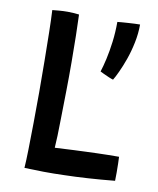

<svg xmlns="http://www.w3.org/2000/svg" viewBox="-76 -709 631 765"><g transform="rotate(10 240.0 -326.5)"><path d="M74.5 -6.5Q76.5 -34 77.5 -82Q78.5 -130 79.2 -189.8Q80 -249.5 80 -313.5Q80 -378 79.2 -440.5Q78.5 -503 77.5 -556.2Q76.5 -609.5 74.5 -645Q83 -646 100.8 -647.5Q118.5 -649 136.5 -649Q148.5 -649 162.8 -648Q177 -647 182.5 -646Q184 -610.5 185 -560.8Q186 -511 186.2 -453.8Q186.5 -396.5 185.5 -337.5Q184.5 -278.5 183.5 -224Q183 -186.5 182 -155.8Q181 -125 179.5 -106.5Q214 -108.5 257.8 -110.5Q301.5 -112.5 348 -114Q394.5 -115.5 438 -115.5Q438.5 -106 439 -88.5Q439.5 -71 439.5 -52Q439.5 -33 439 -18.5Q383 -13 331.8 -9.8Q280.5 -6.5 234.5 -5.5Q192 -4 152.2 -4.5Q112.5 -5 74.5 -6.5ZM429 -649Q429 -612 421.2 -574.8Q413.5 -537.5 402 -505.2Q390.5 -473 379.2 -449Q368 -425 361 -414Q355 -415.5 343.8 -420.2Q332.5 -425 321.5 -430.2Q310.5 -435.5 306.5 -437.5Q313.5 -459 320.8 -491Q328 -523 333 -562Q338 -601 338 -643.5Q344 -644.5 356 -645.2Q368 -646 381.8 -647Q395.5 -648 408.2 -648.5Q421 -649 429 -649Z"/></g></svg>

Font: Grandstander Thin
Style: Regular
Weight: 400
Version: Version 1.200